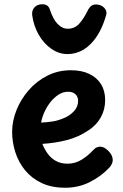

<svg xmlns="http://www.w3.org/2000/svg" viewBox="-20 -880 579 902"><path d="M286 2Q222 2 175 -20.5Q128 -43 97.5 -80.5Q67 -118 52 -165Q37 -212 37 -260Q37 -312 57.5 -363Q78 -414 115 -456.5Q152 -499 202.5 -524.5Q253 -550 313 -550Q364 -550 400 -532.5Q436 -515 455 -484Q474 -453 474 -410Q474 -365 453.5 -328.5Q433 -292 396 -268Q349 -236 294.5 -222Q240 -208 179 -204Q188 -181 203 -159.5Q218 -138 241.5 -124.5Q265 -111 297 -111Q333 -111 363 -129.5Q393 -148 416 -173Q426 -184 434.5 -187.5Q443 -191 450 -191Q463 -191 475.5 -182.5Q488 -174 497.5 -161.5Q507 -149 509 -135Q511 -123 506 -111.5Q501 -100 494 -93Q457 -53 403.5 -25.5Q350 2 286 2ZM173 -304Q205 -306 228 -309.5Q251 -313 280 -325Q307 -336 327 -357Q347 -378 347 -407Q347 -418 342 -427.5Q337 -437 326.5 -443Q316 -449 300 -449Q276 -449 254.5 -435Q233 -421 216 -399Q199 -377 188 -352Q177 -327 173 -304ZM296 -626Q257 -626 221.5 -650.5Q186 -675 162 -716.5Q138 -758 131 -810Q129 -832 142.5 -846Q156 -860 179 -860Q193 -860 201.5 -854Q210 -848 214 -836Q229 -790 250.5 -767.5Q272 -745 299 -745Q330 -745 351.5 -768Q373 -791 395 -836Q402 -848 410.5 -853.5Q419 -859 431 -859Q454 -859 469 -844Q484 -829 479 -810Q454 -722 406.5 -674Q359 -626 296 -626Z"/></svg>

Font: Playpen Sans SemiBold
Style: Regular
Weight: 600
Designer: Laura Meseguer, Veronika Burian, José Scaglione
Foundry: TypeTogether
Version: Version 1.001